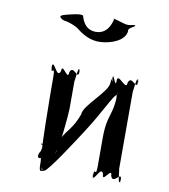

<svg xmlns="http://www.w3.org/2000/svg" viewBox="-96 -1003 942 1069"><g transform="rotate(10 375.0 -469.0)"><path d="M460 -907C467 -928 455 -919 461 -918C474 -915 449 -924 462 -921C483 -915 513 -906 525 -903C554 -896 559 -904 583 -906C596 -903 571 -906 584 -903C586 -895 543 -885 551 -866C545 -810 467 -783 410 -780C353 -777 311 -801 268 -835C254 -844 225 -856 200 -861C186 -861 176 -868 168 -875C155 -889 194 -896 223 -903C236 -906 283 -917 289 -907C292 -902 304 -831 374 -831C442 -831 457 -899 460 -907ZM410 -276C489 -398 532 -498 549 -504C549 -451 552 -556 552 -503C552 -390 515 -392 515 -256V-95C515 -24 498 -101 498 -37C498 16 496 -92 496 -39C505 4 535 -110 552 -57C552 -4 598 -110 598 -57C616 -4 655 -103 655 -39C655 14 653 -90 653 -37C643 6 635 -130 635 -95V-546C635 -511 643 -646 653 -602C653 -549 655 -654 655 -601C655 -538 616 -636 598 -583C598 -530 536 -636 536 -583C536 -530 511 -639 509 -591C509 -538 512 -645 512 -592C514 -536 508 -624 504 -566C504 -513 374 -417 374 -364C330 -242 273 -252 273 -139C273 -86 270 -193 270 -140C287 -146 305 -355 305 -384V-546C305 -511 313 -646 322 -602C322 -549 324 -654 324 -601C324 -538 285 -636 268 -583C268 -530 222 -636 222 -583C204 -530 175 -644 166 -601C166 -548 167 -655 167 -602C167 -539 185 -617 185 -546C185 -493 186 -40 205 -40C225 -22 207 6 207 -70C207 -155 206 -160 186 -160C176 -170 204 -177 188 -124C154 -71 214 -71 214 -124C214 -177 238 -174 221 -170C201 -170 198 -166 198 -81C196 -1 203 -14 226 -20C245 -20 376 -223 410 -276Z"/></g></svg>

Font: Hussar Przerywany
Style: Regular
Weight: 400
Foundry: Cannot Into Space Fonts
Version: Version 0.982